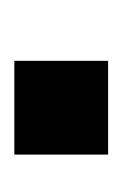

<svg xmlns="http://www.w3.org/2000/svg" viewBox="30 -337 173 273"><g transform="rotate(-90 116.5 -200.5)"><path d="M33.2 -133.3V-266.6H166.5V-133.3Z"/></g></svg>

Font: Malkor
Style: Bold
Weight: 700
Version: Version 1.3